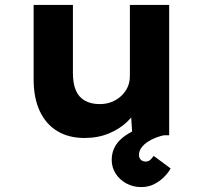

<svg xmlns="http://www.w3.org/2000/svg" viewBox="-20 -551 832 782"><path d="M324 11Q260 11 213.5 -17Q167 -45 142 -98.5Q117 -152 117 -227V-531H277V-253Q277 -212 288.5 -184Q300 -156 325 -141.5Q350 -127 386 -127Q412 -127 434 -135.5Q456 -144 473 -159.5Q490 -175 499.5 -195.5Q509 -216 509 -242V-531H669V0H519L512 -109L541 -121Q530 -86 499 -56Q468 -26 423.5 -7.5Q379 11 324 11ZM555 211Q522 211 494.5 196Q467 181 451 156Q435 131 435 100Q435 73 446 50.5Q457 28 479 10Q501 -8 533 -22.5Q565 -37 606 -48L647 0Q620 6 596.5 18Q573 30 559.5 46Q546 62 546 80Q546 92 553.5 99.5Q561 107 573 107Q584 107 591 101Q598 95 606 84L675 135Q666 152 648 170Q630 188 607 199.5Q584 211 555 211Z"/></svg>

Font: Lexend Exa
Style: Bold
Weight: 700
Designer: Bonnie Shaver-Troup, Thomas Jockin
Foundry: Lexend
Version: Version 1.007